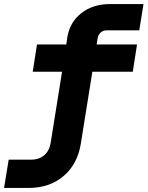

<svg xmlns="http://www.w3.org/2000/svg" viewBox="-93 -750 730 950"><path d="M-73 180 -50 40H60Q101 40 126.5 17.5Q152 -5 158 -45L214 -395H69L90 -530H235L240 -565Q252 -640 309.5 -685Q367 -730 452 -730H617L596 -600H436Q417 -600 405 -589Q393 -578 390 -560L385 -530H585L564 -395H364L307 -40Q291 62 221.5 121Q152 180 48 180Z"/></svg>

Font: JetBrains Mono Extra Bold
Style: Italic
Weight: 800
Italic angle: -9°
Monospace: yes
Designer: Philipp Nurullin, Konstantin Bulenkov
Foundry: JetBrains
Version: 2.002